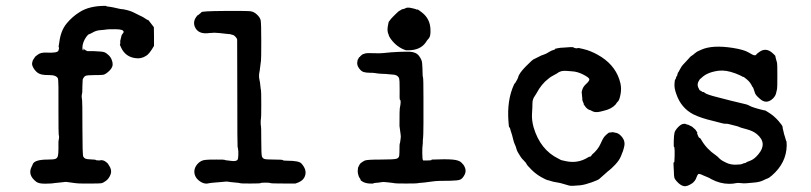

<svg xmlns="http://www.w3.org/2000/svg" viewBox="-20 -605 2775 657"><path d="M340 -585Q344 -585 344 -584Q344 -583 349.5 -582.5Q355 -582 357.5 -581.5Q360 -581 368.5 -579.5Q377 -578 384 -576Q391 -574 403 -573Q425 -569 440 -561Q455 -553 459 -551.5Q463 -550 465.5 -548.5Q468 -547 471 -545.5Q474 -544 479.5 -540Q485 -536 486 -537Q487 -538 496.5 -525Q506 -512 506.5 -512Q507 -512 507 -480V-448Q491 -420 480 -414Q463 -403 444 -406Q410 -410 395 -441Q389 -453 390.5 -453.5Q392 -454 391.5 -459.5Q391 -465 391.5 -465.5Q392 -466 392.5 -469.5Q393 -473 393.5 -473.5Q394 -474 395 -480Q396 -486 399.5 -489.5Q403 -493 403 -496Q403 -505 374.5 -505Q346 -505 343 -504Q340 -503 325 -502Q310 -501 299.5 -495Q289 -489 285 -488Q281 -487 275 -478.5Q269 -470 265.5 -460.5Q262 -451 262 -442Q262 -433 264 -433Q266 -433 266 -434Q266 -435 265 -439Q271 -433 279 -430H301Q329 -429 336.5 -426.5Q344 -424 353 -415Q362 -406 365 -391Q368 -376 354.5 -363Q341 -350 332.5 -349Q324 -348 301.5 -348Q279 -348 273 -345.5Q267 -343 263 -333L262 -312Q262 -291 261.5 -289Q261 -287 260 -281Q259 -275 260 -269Q261 -263 261 -262Q262 -260 262 -167Q262 -74 265 -69Q268 -64 272.5 -62Q277 -60 292 -59.5Q307 -59 308 -57.5Q309 -56 321 -56L326 -57Q335 -57 342.5 -51Q350 -45 350 -44Q350 -43 353 -39Q364 -23 358.5 -8.5Q353 6 343 13.5Q333 21 326.5 22Q320 23 296 23Q272 23 263 23Q246 23 236.5 21.5Q227 20 218 19Q209 18 207 17.5Q205 17 195 18.5Q185 20 176 20.5Q167 21 163 22Q159 23 136 23.5Q113 24 104 17Q74 -6 88 -34Q90 -37 92 -43Q98 -59 144 -59Q164 -59 170 -61.5Q176 -64 178 -71Q180 -78 180 -96.5Q180 -115 180 -119Q180 -123 181 -126Q181 -131 181.5 -130.5Q182 -130 182 -132.5Q182 -135 182 -138Q182 -141 181 -143Q180 -145 180 -228Q181 -331 178 -337Q172 -348 151 -348Q130 -348 123 -350Q108 -353 98 -367Q88 -381 90 -390Q92 -399 93.5 -400.5Q95 -402 97.5 -406.5Q100 -411 102 -412.5Q104 -414 108 -417Q118 -426 139 -425Q177 -423 180 -432Q183 -441 181.5 -443Q180 -445 180.5 -445.5Q181 -446 183 -461Q188 -500 207.5 -524Q227 -548 253 -564Q286 -585 340 -585Z M774 -486 768 -488Q765 -488 762.5 -488.5Q760 -489 752.5 -489.5Q745 -490 729.5 -492Q714 -494 697 -492Q657 -486 646 -515Q640 -533 653 -549Q655 -553 656 -552.5Q657 -552 659.5 -554.5Q662 -557 665.5 -559.5Q669 -562 669 -563Q669 -567 747 -567.5Q825 -568 837 -566.5Q849 -565 859.5 -555Q870 -545 872 -535.5Q874 -526 874 -463.5Q874 -401 873 -397Q872 -393 871.5 -385.5Q871 -378 870.5 -377.5Q870 -377 869.5 -370Q869 -363 868 -360Q865 -345 867.5 -334Q870 -323 871 -311Q872 -299 873 -296.5Q874 -294 874 -247Q874 -200 873 -198.5Q872 -197 872 -186Q872 -175 873 -174Q874 -173 874 -124Q874 -75 876.5 -69Q879 -63 885 -61Q891 -59 919 -59Q947 -59 948 -57Q949 -55 964 -55Q1002 -55 1011 -46Q1034 -21 1021 3Q1014 16 991 23H956Q907 23 905 21.5Q903 20 888 20Q873 20 872 21.5Q871 23 836.5 23Q802 23 802 22Q802 21 784 19.5Q766 18 762.5 17Q759 16 751.5 16.5Q744 17 740.5 17.5Q737 18 729.5 18.5Q722 19 717 19.5Q712 20 705.5 20.5Q699 21 695 22Q682 26 668 18Q645 4 645 -18Q645 -31 655 -43Q667 -57 684 -58Q692 -59 720.5 -59Q749 -59 749 -58Q749 -57 754.5 -56.5Q760 -56 770.5 -54.5Q781 -53 786.5 -54.5Q792 -56 793.5 -59.5Q795 -63 795.5 -73.5Q796 -84 795.5 -87Q795 -90 794.5 -95.5Q794 -101 793 -101.5Q792 -102 792 -283Q792 -464 791.5 -469Q791 -474 785 -480Q779 -486 774 -486Z M1219 -418 1223 -420Q1225 -420 1225 -420.5Q1225 -421 1226.5 -421Q1228 -421 1229 -422Q1237 -424 1258.5 -423Q1280 -422 1292.5 -423.5Q1305 -425 1318.5 -426Q1332 -427 1344.5 -427.5Q1357 -428 1365 -428Q1373 -428 1382 -428Q1404 -427 1414 -413.5Q1424 -400 1424.5 -388.5Q1425 -377 1425.5 -372.5Q1426 -368 1426 -355.5Q1426 -343 1427.5 -340Q1429 -337 1429 -270.5Q1429 -204 1429 -184Q1429 -139 1427 -126Q1427 -112 1426 -107Q1425 -102 1425 -82Q1425 -58 1428 -56H1435Q1435 -56 1443.5 -56Q1452 -56 1456 -57Q1457 -57 1456.5 -57.5Q1456 -58 1456.5 -58.5Q1457 -59 1459 -59Q1505 -61 1528 -59Q1551 -57 1558.5 -49Q1566 -41 1566 -41Q1566 -41 1569 -36Q1577 -21 1570 -7.5Q1563 6 1555 9.5Q1547 13 1521.5 13.5Q1496 14 1484 14Q1472 14 1451.5 17Q1431 20 1421.5 20.5Q1412 21 1409 22Q1406 23 1369.5 23Q1333 23 1330 22Q1327 21 1320.5 20.5Q1314 20 1302.5 18.5Q1291 17 1284 18.5Q1277 20 1268.5 20.5Q1260 21 1259 22Q1256 24 1243.5 23Q1231 22 1222.5 17.5Q1214 13 1214 11Q1214 9 1212 6Q1210 3 1209 1.5Q1208 0 1208 -0.5Q1208 -1 1207 -3.5Q1206 -6 1205.5 -8.5Q1205 -11 1204.5 -14Q1204 -17 1204 -18.5Q1204 -20 1204.5 -24Q1205 -28 1205 -30Q1205 -32 1208 -37Q1211 -42 1211 -43Q1211 -44 1216 -48Q1221 -52 1228 -55.5Q1235 -59 1282.5 -59Q1330 -59 1337.5 -62Q1345 -65 1346 -72Q1347 -79 1347 -96Q1347 -113 1348 -114Q1349 -115 1349.5 -120.5Q1350 -126 1351 -131.5Q1352 -137 1351 -144L1347 -174Q1347 -234 1348 -234Q1354 -263 1348 -264Q1347 -264 1347.5 -298Q1348 -332 1345 -339Q1339 -350 1321 -350L1299 -352Q1293 -352 1285.5 -352.5Q1278 -353 1273 -353.5Q1268 -354 1263 -355Q1258 -356 1245.5 -356Q1233 -356 1224.5 -358.5Q1216 -361 1208.5 -371.5Q1201 -382 1202.5 -392Q1204 -402 1204.5 -401.5Q1205 -401 1207 -405.5Q1209 -410 1209.5 -409.5Q1210 -409 1212 -411L1213 -413Q1214 -413 1215 -414.5Q1216 -416 1217 -416ZM1366 -576Q1372 -581 1388 -577.5Q1404 -574 1405.5 -572.5Q1407 -571 1408 -572.5Q1409 -574 1423 -563Q1452 -541 1453 -504Q1454 -481 1447.5 -474Q1441 -467 1437 -460Q1419 -434 1380 -433H1369Q1338 -443 1317 -472Q1311 -481 1311 -482.5Q1311 -484 1310 -486Q1304 -498 1307 -515Q1310 -532 1311 -532Q1312 -532 1313.5 -534.5Q1315 -537 1316 -538Q1317 -539 1318 -540.5Q1319 -542 1323 -546Q1327 -550 1333.5 -556.5Q1340 -563 1342 -564.5Q1344 -566 1345 -567Q1346 -568 1349.5 -569.5Q1353 -571 1353 -571.5Q1353 -572 1354 -572.5Q1355 -573 1357 -573.5Q1359 -574 1361.5 -574.5Q1364 -575 1366 -576Z M1832 -415 1843 -419Q1844 -419 1850 -422Q1856 -425 1856 -425.5Q1856 -426 1858.5 -427Q1861 -428 1864 -430Q1867 -432 1874 -434Q1880 -436 1880 -437L1879 -438Q1879 -438 1888.5 -440Q1898 -442 1907 -442Q1940 -445 1942 -443Q1944 -441 1950 -440Q1956 -439 1956.5 -440.5Q1957 -442 1975 -437.5Q1993 -433 2000.5 -429.5Q2008 -426 2014 -423.5Q2020 -421 2038 -410Q2090 -376 2103 -320Q2107 -302 2103.5 -283Q2100 -264 2095.5 -259Q2091 -254 2090.5 -253.5Q2090 -253 2087 -248Q2073 -232 2046 -226Q2040 -225 2034 -223Q2017 -219 2007 -224.5Q1997 -230 1997 -229Q1997 -228 1990.5 -232.5Q1984 -237 1976 -250L1977 -249H1978Q1978 -249 1975 -256Q1972 -263 1972.5 -265.5Q1973 -268 1972 -273.5Q1971 -279 1971 -284Q1971 -289 1970.5 -289.5Q1970 -290 1973 -299.5Q1976 -309 1986 -318Q1998 -329 1996.5 -334.5Q1995 -340 1975.5 -350Q1956 -360 1937 -361Q1918 -362 1917 -362.5Q1916 -363 1908.5 -362.5Q1901 -362 1895.5 -359.5Q1890 -357 1888.5 -355.5Q1887 -354 1876.5 -348.5Q1866 -343 1864 -341.5Q1862 -340 1857 -336Q1833 -318 1816 -286Q1813 -281 1811 -278Q1802 -266 1802 -252.5Q1802 -239 1800.5 -216.5Q1799 -194 1806 -169Q1829 -92 1891 -62Q1899 -58 1899.5 -57.5Q1900 -57 1901 -57Q1902 -57 1914 -54Q1957 -44 1993 -67Q1998 -70 1998 -69Q1998 -68 2000 -69Q2004 -72 2004 -73Q2004 -74 2006 -76Q2026 -93 2034.5 -112Q2043 -131 2047 -136Q2051 -141 2057.5 -146.5Q2064 -152 2065 -151.5Q2066 -151 2071 -152Q2076 -153 2078.5 -152.5Q2081 -152 2085 -151Q2095 -150 2103 -142Q2121 -125 2116 -104Q2115 -100 2113.5 -94Q2112 -88 2108.5 -80Q2105 -72 2105 -71Q2099 -56 2085 -41.5Q2071 -27 2065.5 -23Q2060 -19 2052 -11.5Q2044 -4 2039.5 -0.5Q2035 3 2031 7Q2027 11 2004.5 19Q1982 27 1966 29Q1936 32 1927.5 30Q1919 28 1908.5 24.5Q1898 21 1885 19Q1872 17 1865 14.5Q1858 12 1854 11.5Q1850 11 1832 1Q1814 -9 1798.5 -24.5Q1783 -40 1782 -43.5Q1781 -47 1773 -55Q1765 -63 1762.5 -67Q1760 -71 1755 -79Q1750 -87 1748.5 -91.5Q1747 -96 1745 -103Q1738 -118 1736 -128Q1734 -138 1732.5 -142Q1731 -146 1729.5 -151.5Q1728 -157 1727.5 -157.5Q1727 -158 1726 -163.5Q1725 -169 1723 -169Q1721 -169 1720 -188Q1714 -262 1739 -316Q1741 -320 1741.5 -320Q1742 -320 1742 -320Q1742 -320 1743 -321Q1752 -336 1753 -340Q1755 -353 1779.5 -378Q1804 -403 1808 -403Z M2348 -415 2355 -420Q2355 -421 2359 -423.5Q2363 -426 2363.5 -427Q2364 -428 2380 -435Q2418 -452 2488 -441Q2526 -435 2541.5 -425.5Q2557 -416 2561 -416H2565L2568 -418Q2568 -420 2578 -427Q2601 -444 2624 -423Q2634 -414 2633.5 -412.5Q2633 -411 2634.5 -406.5Q2636 -402 2637 -397Q2638 -392 2639 -390Q2640 -388 2640 -345.5Q2640 -303 2639 -300.5Q2638 -298 2636 -287.5Q2634 -277 2625 -268Q2602 -246 2579 -268Q2566 -279 2563.5 -286.5Q2561 -294 2560.5 -295.5Q2560 -297 2558.5 -301.5Q2557 -306 2556 -306.5Q2555 -307 2554 -309Q2548 -323 2536 -333Q2524 -343 2523.5 -342Q2523 -341 2518.5 -344Q2514 -347 2496 -354Q2464 -366 2439 -363Q2401 -358 2382 -340Q2377 -335 2376.5 -335.5Q2376 -336 2373 -331Q2364 -318 2369 -306.5Q2374 -295 2376 -295Q2378 -295 2381.5 -292Q2385 -289 2386.5 -290Q2388 -291 2392 -287Q2400 -281 2434.5 -272.5Q2469 -264 2469.5 -263.5Q2470 -263 2479 -261Q2488 -259 2493.5 -257.5Q2499 -256 2518.5 -251.5Q2538 -247 2539 -246Q2540 -245 2545 -243Q2550 -241 2551.5 -240Q2553 -239 2555.5 -238.5Q2558 -238 2563 -236Q2568 -234 2573 -233Q2578 -232 2580.5 -231Q2583 -230 2584.5 -230Q2586 -230 2590.5 -228.5Q2595 -227 2596.5 -227.5Q2598 -228 2614 -217.5Q2630 -207 2644 -191Q2658 -175 2658 -170.5Q2658 -166 2659 -163.5Q2660 -161 2661.5 -153Q2663 -145 2666 -137L2670 -123Q2672 -124 2672 -107Q2671 -48 2622 -5Q2610 5 2607 5.5Q2604 6 2592 12Q2580 18 2562.5 19.5Q2545 21 2535 22Q2525 23 2514.5 21.5Q2504 20 2496.5 22Q2489 24 2475 24Q2444 24 2414 8Q2408 4 2401.5 1.5Q2395 -1 2386 -5Q2372 -12 2369 -9Q2366 -6 2362.5 4Q2359 14 2349 22Q2331 34 2320.5 32Q2310 30 2299.5 19.5Q2289 9 2287.5 2.5Q2286 -4 2286 -16Q2284 -50 2285 -49Q2287 -49 2287.5 -51Q2288 -53 2288.5 -71.5Q2289 -90 2288.5 -90.5Q2288 -91 2288 -96.5Q2288 -102 2286.5 -102Q2285 -102 2285.5 -122Q2286 -142 2288 -150.5Q2290 -159 2300 -169.5Q2310 -180 2318 -181Q2326 -182 2326 -181Q2326 -180 2331 -179Q2336 -178 2336.5 -177.5Q2337 -177 2343 -174Q2348 -173 2360 -161Q2368 -149 2366.5 -150Q2365 -151 2365 -150Q2371 -132 2374 -133Q2375 -134 2375.5 -132.5Q2376 -131 2377 -130.5Q2378 -130 2380 -126Q2398 -95 2429 -74Q2437 -68 2438 -66.5Q2439 -65 2442 -62.5Q2445 -60 2448 -57.5Q2451 -55 2465.5 -48Q2480 -41 2498 -41.5Q2516 -42 2519.5 -44Q2523 -46 2528.5 -47Q2534 -48 2533.5 -49Q2533 -50 2547 -55Q2561 -60 2575 -77Q2607 -115 2570 -146Q2557 -157 2534 -163Q2511 -169 2509.5 -170.5Q2508 -172 2495 -175Q2482 -178 2475.5 -180Q2469 -182 2464 -181.5Q2459 -181 2450 -183.5Q2441 -186 2421 -191Q2378 -201 2352 -214Q2310 -236 2294 -284Q2287 -303 2288 -318Q2289 -333 2290.5 -333Q2292 -333 2293 -338Q2294 -343 2295.5 -344Q2297 -345 2297.5 -348Q2298 -351 2299 -354Q2300 -357 2301.5 -358.5Q2303 -360 2303 -360.5Q2303 -361 2303.5 -362Q2304 -363 2308.5 -371Q2313 -379 2315 -381Q2317 -383 2318.5 -385Q2320 -387 2326.5 -393.5Q2333 -400 2337.5 -405.5Q2342 -411 2345 -413Q2348 -415 2348 -415Z"/></svg>

Font: TT2020 Style E
Style: Regular
Weight: 400
Version: Version 00.2